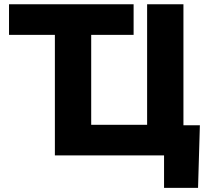

<svg xmlns="http://www.w3.org/2000/svg" viewBox="-20 -748 1002 924"><path d="M23.4 -580.1V-727.5H623V-580.1ZM862.8 0H244.1V-727.5H418.9V-147.5H688V-727.5H862.8ZM769.5 156.2V0H725.1V-145H941.9L933.1 156.2Z"/></svg>

Font: Inter 28pt ExtraBold
Style: Regular
Weight: 800
Designer: Rasmus Andersson
Foundry: rsms
Version: Version 4.001;git-66647c0bb